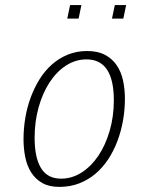

<svg xmlns="http://www.w3.org/2000/svg" viewBox="-20 -731 563 761"><path d="M325.2 -528.8Q367.7 -528.8 396.5 -513.4Q425.3 -498 442.9 -471.9Q460.4 -445.8 467.8 -411.4Q475.1 -377 475.1 -339.4Q475.1 -296.9 467.8 -254.6Q460.4 -212.4 446 -173.6Q431.6 -134.8 409.9 -101.3Q388.2 -67.9 359.4 -43.2Q330.6 -18.6 294.4 -4.4Q258.3 9.8 215.3 9.8Q174.8 9.8 147.7 -5.6Q120.6 -21 104 -46.9Q87.4 -72.8 80.3 -107.2Q73.2 -141.6 73.2 -179.2Q73.2 -221.2 80.3 -263.7Q87.4 -306.2 101.8 -345Q116.2 -383.8 137.2 -417.5Q158.2 -451.2 186.3 -475.8Q214.4 -500.5 249 -514.6Q283.7 -528.8 325.2 -528.8ZM117.2 -185.1Q117.2 -106.4 142.6 -64.7Q168 -22.9 222.2 -22.9Q265.6 -22.9 303.7 -47.4Q341.8 -71.8 370.1 -114Q398.4 -156.2 414.8 -212.9Q431.2 -269.5 431.2 -333.5Q431.2 -495.6 322.8 -495.6Q279.3 -495.6 241.7 -471.2Q204.1 -446.8 176.5 -404.5Q148.9 -362.3 133.1 -305.7Q117.2 -249 117.2 -185.1ZM291.5 -657.2H246.6L257.8 -710.9H302.7ZM468.8 -657.2H423.8L435.1 -710.9H480Z"/></svg>

Font: Ufes Sans Thin
Style: Italic
Weight: 100
Designer: Ricardo Esteves & Thais Bronze
Foundry: ProDesignUfes - Ricardo Esteves, Thais Bronze
Version: Version 2.0